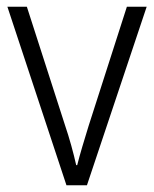

<svg xmlns="http://www.w3.org/2000/svg" viewBox="-20 -552 459 572"><path d="M178 0H239L417 -532H358L244 -177C231 -135 218 -92 210 -60H207C199 -96 187 -140 173 -181L60 -532H2Z"/></svg>

Font: Noto Sans Malayalam SemiCondensed Light
Style: Regular
Weight: 300
Width: 4
Designer: Jelle Bosma - Monotype Design Team
Foundry: Monotype Imaging Inc.
Version: Version 2.104